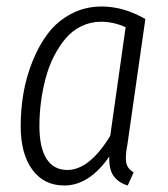

<svg xmlns="http://www.w3.org/2000/svg" viewBox="-20 -554 512 585"><path d="M290 -534.2Q356.4 -534.2 422.9 -496.1L368.2 -113.8Q361.3 -78.6 364.5 -59.3Q367.7 -40 387.2 -28.8L369.1 11.2Q340.3 2.4 325.9 -18.1Q311.5 -38.6 313 -77.1Q252 11.2 175.8 11.2Q113.8 11.2 78.4 -37.1Q43 -85.4 43 -169.9Q43 -219.7 51.3 -269Q59.6 -318.4 78.9 -366.7Q98.1 -415 126 -451.9Q153.8 -488.8 196.3 -511.5Q238.8 -534.2 290 -534.2ZM288.1 -487.8Q255.9 -487.8 227.8 -474.1Q199.7 -460.4 179.7 -436.5Q159.7 -412.6 144 -381.8Q128.4 -351.1 118.9 -314.9Q109.4 -278.8 104.7 -242.4Q100.1 -206.1 100.1 -169.9Q100.1 -104 121.8 -70.1Q143.6 -36.1 185.1 -36.1Q252.4 -36.1 315.9 -140.1L362.8 -471.2Q325.2 -487.8 288.1 -487.8Z"/></svg>

Font: Fira Sans Compressed Light
Style: Italic
Weight: 300
Width: 3
Italic angle: -8°
Designer: Carrois Corporate & Edenspiekermann AG
Foundry: Carrois Corporate GbR & Edenspiekermann AG
Version: Version 4.203;PS 004.203;hotconv 1.0.88;makeotf.lib2.5.64775